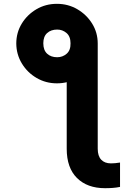

<svg xmlns="http://www.w3.org/2000/svg" viewBox="-20 -780 720 1013"><path d="M332 -464.4 495.6 -550.3V4.9Q495.6 43 513.9 62.5Q532.2 82 565.4 82Q586.9 82 613.3 77.6V206.1Q594.7 210 575.4 211.4Q556.2 212.9 534.2 212.9Q440.4 212.9 386.2 159.2Q332 105.5 332 4.9ZM65.9 -550.3Q65.9 -607.9 94.7 -655.3Q123.5 -702.6 172.1 -731.2Q220.7 -759.8 280.3 -759.8Q339.4 -759.8 388.2 -731.2Q437 -702.6 466.3 -655.3Q495.6 -607.9 495.6 -550.3Q495.6 -493.2 466.3 -445.3Q437 -397.5 388.2 -368.9Q339.4 -340.3 280.3 -340.3Q221.7 -340.3 173.1 -368.7Q124.5 -397 95.5 -444.8Q66.4 -492.7 65.9 -550.3ZM281.7 -478Q310.5 -478 331.8 -496.6Q353 -515.1 352.1 -551.8Q352.1 -587.9 330.8 -606Q309.6 -624 281.7 -624Q249 -624 228.8 -605.7Q208.5 -587.4 208.5 -551.8Q208.5 -515.1 228.8 -496.6Q249 -478 281.7 -478Z"/></svg>

Font: Inter 18pt ExtraBold
Style: Regular
Weight: 800
Designer: Rasmus Andersson
Foundry: rsms
Version: Version 4.001;git-66647c0bb